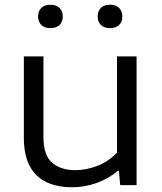

<svg xmlns="http://www.w3.org/2000/svg" viewBox="-20 -780 684 809"><path d="M282.5 9Q222.5 9 177 -12Q131.5 -33 106 -79Q80.5 -125 80.5 -200V-542.5H163V-204Q163 -125 200 -94Q237 -63 297 -63Q343 -63 390 -81Q437 -99 473 -137V-542.5H555.5V0H486.5L481 -60H476Q436.5 -26.5 386.5 -8.8Q336.5 9 282.5 9ZM443.5 -661.5Q418.5 -661.5 405 -674.8Q391.5 -688 391.5 -710.5Q391.5 -733 405 -746.5Q418.5 -760 443.5 -760Q468.5 -760 482 -746.5Q495.5 -733 495.5 -710.5Q495.5 -688 482 -674.8Q468.5 -661.5 443.5 -661.5ZM192.5 -661.5Q167.5 -661.5 154 -674.8Q140.5 -688 140.5 -710.5Q140.5 -733 154 -746.5Q167.5 -760 192.5 -760Q217.5 -760 231 -746.5Q244.5 -733 244.5 -710.5Q244.5 -688 231 -674.8Q217.5 -661.5 192.5 -661.5Z"/></svg>

Font: Encode Sans Expanded
Style: Regular
Weight: 400
Width: 7
Designer: Multiple Designers
Foundry: Impallari Type
Version: Version 3.000; ttfautohint (v1.8.3) -l 8 -r 50 -G 200 -x 14 